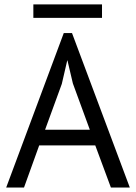

<svg xmlns="http://www.w3.org/2000/svg" viewBox="-20 -843 611 863"><path d="M478.5 0Q500 0 563.5 0Q499 -173.8 303.7 -694.3Q293.9 -694.3 266.6 -694.3Q202.1 -520.5 7.8 0Q27.3 0 87.9 0Q104.5 -46.9 156.2 -189.5Q218.8 -189.5 408.2 -189.5Q425.8 -141.6 478.5 0ZM257.8 -465.8Q263.7 -492.2 282.2 -571.3Q282.2 -571.3 283.2 -571.3Q289.1 -545.9 307.6 -467.8Q327.1 -416 383.8 -259.8Q334 -259.8 182.6 -259.8Q201.2 -311.5 257.8 -465.8ZM129.9 -762.7Q207 -762.7 438.5 -762.7Q438.5 -777.3 438.5 -823.2Q361.3 -823.2 129.9 -823.2Q129.9 -808.6 129.9 -762.7Z"/></svg>

Font: Aptus Gothic JP
Style: Medium
Weight: 400
Designer: Fuminori Ogawa / Motoya
Version: Version 1